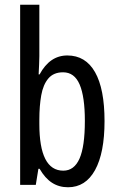

<svg xmlns="http://www.w3.org/2000/svg" viewBox="-20 -780 502 810"><path d="M146 -543Q146 -527 145 -508Q144 -489 143 -466H147Q190 -546 264 -546Q341 -546 381 -475.5Q421 -405 421 -269Q421 -135 381 -62.5Q341 10 267 10Q229 10 199.5 -9Q170 -28 147 -68H142L131 0H65V-760H146ZM246 -475Q206 -475 184 -449Q162 -423 154 -378Q146 -333 146 -276V-257Q146 -60 247 -60Q293 -60 315.5 -111Q338 -162 338 -270Q338 -372 316 -423.5Q294 -475 246 -475Z"/></svg>

Font: Noto Sans Georgian ExtraCondensed
Style: Regular
Weight: 400
Width: 2
Designer: Monotype Design Team, Akaki Razmadze
Foundry: Google LLC
Version: Version 2.005; ttfautohint (v1.8.4.7-5d5b)